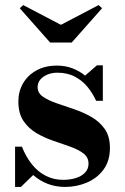

<svg xmlns="http://www.w3.org/2000/svg" viewBox="-20 -728 492 758"><path d="M39.5 10V-149H66.5Q82.5 -108.5 106.2 -79Q130 -49.5 161 -33.8Q192 -18 229 -18Q257 -18 279.8 -25.2Q302.5 -32.5 316 -46.8Q329.5 -61 329.5 -82Q329.5 -107 309.5 -122.2Q289.5 -137.5 258 -148.8Q226.5 -160 191 -172Q155.5 -184 124 -202.5Q92.5 -221 72.5 -250.8Q52.5 -280.5 52.5 -327.5Q52.5 -367 71 -399Q89.5 -431 123.8 -450Q158 -469 205 -469Q238.5 -469 266.2 -458.2Q294 -447.5 316 -429.5L362.5 -470H386V-330H359.5Q346.5 -359 326 -384.2Q305.5 -409.5 276 -425.2Q246.5 -441 206 -441Q186 -441 168.2 -434Q150.5 -427 139.5 -414.2Q128.5 -401.5 128.5 -384Q128.5 -361 149.2 -346.5Q170 -332 202.5 -320.8Q235 -309.5 271.5 -297.2Q308 -285 340.5 -266.5Q373 -248 393.5 -218.8Q414 -189.5 414 -144.5Q414 -92.5 388.5 -58.2Q363 -24 322.5 -7Q282 10 237 10Q200 10 168.2 -2.2Q136.5 -14.5 111 -37L62.5 10ZM178 -560 58 -695.5 71.5 -708 220.5 -630 369.5 -708 383 -695.5 263 -560Z"/></svg>

Font: Bodoni Moda SC 9pt
Style: Bold
Weight: 700
Designer: Owen Earl
Foundry: indestructible type
Version: Version 2.005